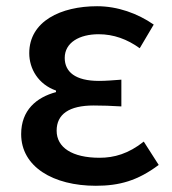

<svg xmlns="http://www.w3.org/2000/svg" viewBox="-20 -584 552 617"><path d="M288 13C363 13 422 -3 490 -54L442 -129C393 -90 347 -77 300 -77C212 -77 162 -110 162 -164C162 -217 202 -245 281 -245C309 -245 338 -244 370 -242V-328C343 -326 320 -324 298 -324C222 -324 188 -353 188 -398C188 -447 235 -474 297 -474C345 -474 389 -458 429 -429L474 -505C422 -541 358 -564 292 -564C176 -564 74 -516 74 -413C74 -363 103 -313 160 -293V-288C97 -271 48 -230 48 -153C48 -48 151 13 288 13Z"/></svg>

Font: Noto Sans Japanese Medium
Style: Regular
Weight: 500
Designer: Ryoko NISHIZUKA (kana & ideographs); Paul D. Hunt (Latin, Greek & Cyrillic); Wenlong ZHANG (bopomofo); Sandoll Communica
Foundry: Adobe Systems Incorporated
Version: Version 1.000;PS 1;hotconv 1.0.78;makeotf.lib2.5.61930